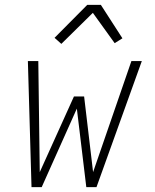

<svg xmlns="http://www.w3.org/2000/svg" viewBox="-20 -772 640 792"><path d="M110 0 95 -520H138L144 -62L285 -374H327L364 -62L522 -520H565L378 0H336L297 -324L152 0ZM233 -591 205 -616 340 -752H396L485 -614L453 -594L363 -719Z"/></svg>

Font: Iosevka Extralight Extended
Style: Italic
Weight: 200
Width: 7
Italic angle: -9°
Monospace: yes
Designer: Belleve Invis
Foundry: Belleve Invis
Version: Version 32.5.0; ttfautohint (v1.8.4)